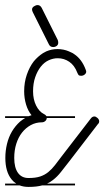

<svg xmlns="http://www.w3.org/2000/svg" viewBox="-20 -743 410 755"><path d="M275 -279H164Q163 -271 158 -267Q152 -262 145 -262Q121 -262 101 -251Q81 -240 66.5 -221.5Q52 -203 44 -177.5Q36 -152 36 -122Q36 -84 50.5 -63.5Q65 -43 92 -43H93Q120 -43 138 -49Q156 -55 170 -66.5Q184 -78 196 -93.5Q208 -109 223 -129L337 -277Q343 -285 351 -285Q357 -285 363.5 -279Q370 -273 370 -266Q370 -259 365 -255L252 -108Q234 -85 219.5 -66.5Q205 -48 188 -35Q178 -27 165 -21H275V-14H146Q124 -8 93 -8H92Q73 -8 57 -14H0V-21H44Q34 -27 26 -37Q1 -67 1 -122Q1 -150 7.5 -177Q14 -204 27 -226Q40 -248 59 -265Q69 -273 79 -279H0V-286H92Q98 -288 104 -290Q90 -307 82.5 -332Q75 -357 75 -384Q75 -419 85.5 -449.5Q96 -480 113 -502Q129 -521 149 -534L162 -541Q183 -550 206 -550Q230 -550 251 -541L266 -534L272 -530Q302 -510 317 -469Q319 -464 319 -461Q319 -455 313 -450Q307 -445 299 -445Q292 -445 289.5 -447.5Q287 -450 284 -457Q273 -486 252.5 -500Q232 -514 207 -514Q189 -514 171.5 -506Q154 -498 140.5 -481Q127 -464 118.5 -439.5Q110 -415 110 -384Q110 -352 122 -328Q134 -304 152 -295Q160 -291 163 -286H275ZM207 -586Q209 -581 209 -575Q209 -567 203 -562.5Q197 -558 189 -558Q177 -558 172 -569L109 -695Q106 -701 106 -706Q106 -713 113.5 -718Q121 -723 128 -723Q138 -723 144 -712Z"/></svg>

Font: Gruenewald VA 3. Klasse
Style: Regular
Weight: 400
Designer: Peter Wiegel
Foundry: Peter Wiegel, nach dem Schriftentwurf von Dr. H. Gr¸newald
Version: Version 0.007